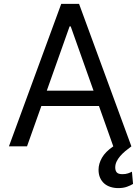

<svg xmlns="http://www.w3.org/2000/svg" viewBox="-20 -747 716 980"><path d="M25.6 0 292.6 -727.3H383.5L650.6 0Q634.6 11.7 619.7 24.1Q604.8 36.6 593.4 49.9Q582 63.2 575.1 77.6Q568.2 92 568.2 108Q568.2 123.9 576 133Q583.8 142 605.1 142Q621.1 142 633.5 137.8Q646 133.5 653.4 129.3L659.1 191.8Q647.4 199.2 628.4 206.1Q609.4 213.1 583.8 213.1Q562.1 213.1 543.5 207Q524.9 201 511.5 189.1Q498.2 177.2 490.6 159.8Q483 142.4 483 119.3Q483 88.8 500.5 58.1Q518.1 27.3 558.2 0L485.1 -206H191.1L117.9 0ZM457.4 -284.1 340.9 -612.2H335.2L218.8 -284.1Z"/></svg>

Font: Fast_Sans
Style: Regular
Weight: 400
Designer: Rasmus Andersson
Foundry: rsms
Version: Version 3.018;git-588b23468